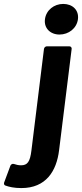

<svg xmlns="http://www.w3.org/2000/svg" viewBox="-102 -740 417 978"><path d="M58 27C51 84 38 102 5 102C-8 102 -20 99 -32 95C-39 93 -47 98 -49 104L-81 190C-83 196 -81 203 -75 205C-56 212 -30 218 7 218C132 218 186 132 199 25L263 -491C264 -496 260 -504 252 -504H136C131 -504 123 -499 122 -491ZM201 -564C248 -564 289 -596 295 -642C301 -689 267 -720 220 -720C174 -720 133 -689 127 -642C121 -596 155 -564 201 -564Z"/></svg>

Font: Falling Sky
Style: BdObl
Weight: 700
Designer: Paul D. Hunt
Foundry: Adobe Systems Incorporated
Version: Version 1.02